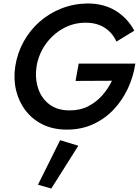

<svg xmlns="http://www.w3.org/2000/svg" viewBox="-20 -733 807 1108"><path d="M416 -266 434 -366H761Q750 -291 718 -222.5Q686 -154 635.5 -100.5Q585 -47 517 -16Q449 15 366 15Q288 15 228 -14Q168 -43 128.5 -94Q89 -145 73 -211Q57 -277 68 -350Q80 -427 116.5 -493Q153 -559 209 -608Q265 -657 335.5 -684.5Q406 -712 485 -713Q578 -713 646.5 -671.5Q715 -630 755 -556L652 -493Q629 -544 584 -573Q539 -602 474 -602Q404 -602 344 -568.5Q284 -535 243.5 -478Q203 -421 191 -350Q181 -283 199.5 -225Q218 -167 264 -131.5Q310 -96 380 -96Q440 -95 487.5 -119Q535 -143 569.5 -182Q604 -221 626 -267ZM327 76 432 108 276 355 199 333Z"/></svg>

Font: Jost* Medium
Style: Italic
Weight: 500
Italic angle: -10°
Version: Version 3.7